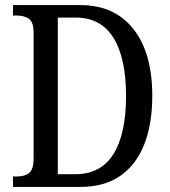

<svg xmlns="http://www.w3.org/2000/svg" viewBox="-20 -734 667 754"><path d="M31 0V-41H48Q76 -41 94 -54.5Q112 -68 112 -113V-605Q112 -648 93 -660.5Q74 -673 46 -673H31V-714H296Q429 -714 503.5 -620.5Q578 -527 578 -357Q578 -247 546.5 -167Q515 -87 452.5 -43.5Q390 0 296 0ZM276 -50Q376 -50 425.5 -129Q475 -208 475 -357Q475 -506 425.5 -585.5Q376 -665 277 -665H207V-50Z"/></svg>

Font: Noto Serif Myanmar Cond
Style: Regular
Weight: 400
Width: 3
Designer: Ben Mitchell and the Monotype Design Team
Foundry: Monotype Imaging Inc.
Version: Version 2.106; ttfautohint (v1.8.4.7-5d5b)